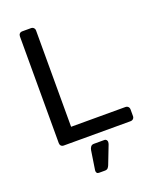

<svg xmlns="http://www.w3.org/2000/svg" viewBox="-165 -794 894 1106"><g transform="rotate(-20 281.5 -241.5)"><path d="M110 0Q99 0 93 -6.5Q87 -13 87 -23V-677Q87 -687 93 -693.5Q99 -700 110 -700H163Q173 -700 179.5 -693.5Q186 -687 186 -677V-87H518Q529 -87 535.5 -80.5Q542 -74 542 -63V-23Q542 -13 535.5 -6.5Q529 0 518 0ZM246 217Q237 217 233 211Q229 205 230 196L248 79Q250 67 256.5 58.5Q263 50 276 50H341Q348 50 352.5 55.5Q357 61 357 67Q357 75 354 83L311 194Q307 204 301 210.5Q295 217 282 217Z"/></g></svg>

Font: RubikRegular
Style: Regular
Weight: 400
Designer: Hubert and Fischer
Foundry: Hubert and Fischer
Version: Version 2.300;gftools[0.9.30]